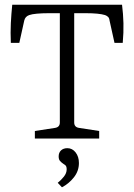

<svg xmlns="http://www.w3.org/2000/svg" viewBox="-20 -588 569 815"><path d="M128 0V-32L213 -45Q234 -48 234 -68V-532H187Q159 -532 137 -530Q115 -528 104 -524Q87 -518 83 -501L62 -406H26Q24 -450 26 -489.5Q28 -529 32 -568H498Q503 -529 504 -489.5Q505 -450 501 -406H466L445 -501Q444 -511 439 -516Q434 -521 426 -524Q400 -532 344 -532H295V-68Q295 -48 316 -45L401 -32V0ZM315 104Q315 138 293.5 165Q272 192 243 207L225 188Q239 177 251 162Q263 147 263 131Q263 118 257.5 113.5Q252 109 247 106Q241 102 235 95.5Q229 89 229 76Q229 60 239 50.5Q249 41 266 41Q287 41 301 59Q315 77 315 104Z"/></svg>

Font: Rasa Light
Style: Regular
Weight: 300
Designer: Anna Giedrys (Yrsa+Rasa design), David Brezina (Yrsa art-direction, Rasa art-direction, design)
Foundry: Rosetta Type Foundry
Version: Version 2.004